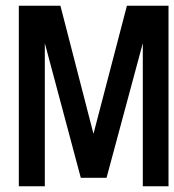

<svg xmlns="http://www.w3.org/2000/svg" viewBox="-20 -647 606 667"><path d="M565.4 0H476.1V-497.1L350.1 -29.3H260.7L135.7 -497.1V0H45.4V-627H189.9L304.7 -182.1L420.9 -627H565.4Z"/></svg>

Font: Keraleeyam
Style: Regular
Weight: 400
Designer: Hussain K. H.
Foundry: Swathanthra Malayalam Computing(SMC) http://smc.org.in
Version: Version 3.0.0+20221109